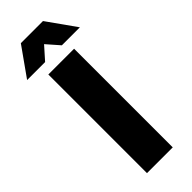

<svg xmlns="http://www.w3.org/2000/svg" viewBox="-322 -938 965 965"><g transform="rotate(-45 160.5 -455.0)"><path d="M0 0ZM67.9 -701.2H251V0H67.9ZM347.7 -756.8H219.7L160.6 -824.2L100.6 -756.8H-27.3L81.5 -910.2H238.8Z"/></g></svg>

Font: Argentum Sans
Style: Bold
Weight: 700
Designer: Julieta Ulanovsky (Modified by Cristiano Sobral)
Foundry: Julieta Ulanovsky
Version: Version 1.000; ttfautohint (v1.5.65-e2d9)